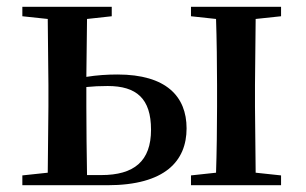

<svg xmlns="http://www.w3.org/2000/svg" viewBox="-20 -547 903 567"><path d="M46 0H297C468 0 531 -72 531 -168C531 -262 471 -327 327 -327C297 -327 266 -325 235 -320L237 -491L310 -499V-527H46V-499L121 -491L123 -296V-232L121 -37L46 -29ZM235 -290C254 -292 275 -293 298 -293C383 -293 426 -256 426 -164C426 -71 376 -30 279 -30H237C236 -87 235 -175 235 -232ZM544 -499 618 -491C620 -435 621 -351 621 -296V-232C621 -177 620 -93 618 -37L544 -29V0H810V-29L735 -37L733 -232V-296L735 -491L810 -499V-527H544Z"/></svg>

Font: Noto Serif JP SemiBold
Style: Regular
Weight: 600
Designer: Ryoko NISHIZUKA 西塚涼子 (kana & ideographs); Frank Grießhammer (Latin, Greek & Cyrillic); Wenlong ZHANG 张文龙 (bopomofo); San
Foundry: Adobe
Version: Version 2.001;hotconv 1.1.0;makeotfexe 2.6.0